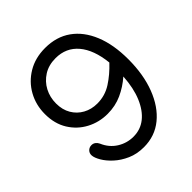

<svg xmlns="http://www.w3.org/2000/svg" viewBox="-198 -849 999 999"><g transform="rotate(-45 302.0 -349.5)"><path d="M290 15Q239 15 198.5 -3Q158 -21 129 -47.5Q100 -74 84 -101.5Q68 -129 67 -147Q66 -164 77 -175Q88 -186 104 -186Q117 -186 126.5 -178.5Q136 -171 141 -160Q161 -113 201.5 -87.5Q242 -62 290 -62Q342 -62 381 -93Q420 -124 444.5 -182Q469 -240 474 -321Q433 -285 384.5 -263Q336 -241 279 -241Q217 -241 164 -269Q111 -297 79 -348.5Q47 -400 47 -471Q47 -538 77.5 -593Q108 -648 163 -681Q218 -714 291 -714Q374 -714 433 -672Q492 -630 524 -552Q556 -474 556 -366Q556 -254 523 -168Q490 -82 430.5 -33.5Q371 15 290 15ZM127 -469Q127 -423 147 -389Q167 -355 201.5 -336Q236 -317 279 -317Q336 -317 383.5 -347.5Q431 -378 474 -424Q463 -527 416 -582.5Q369 -638 292 -638Q241 -638 204 -614.5Q167 -591 147 -553Q127 -515 127 -469Z"/></g></svg>

Font: National Park
Style: Regular
Weight: 400
Designer: Andrea Herstowski, Ben Hoepner
Version: Version 1.009